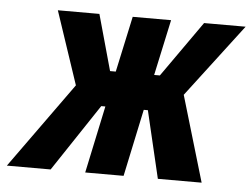

<svg xmlns="http://www.w3.org/2000/svg" viewBox="-49 -552 793 603"><g transform="rotate(5 347.5 -250.0)"><path d="M346 -500 308 -324H290L241 -500H110L187 -270L-7 0H131L272 -212H285L240 0H361L406 -212H419L469 0H607L527 -270L702 -500H571L447 -324H429L467 -500Z"/></g></svg>

Font: LT Wave Mono Bold
Style: Italic
Weight: 700
Designer: Daniel Lyons
Version: Version 2.5 (Glyphs App)